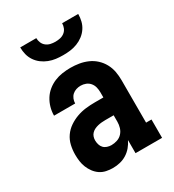

<svg xmlns="http://www.w3.org/2000/svg" viewBox="-181 -842 862 952"><g transform="rotate(-30 250.0 -366.0)"><path d="M184 8Q165 8 146 4Q127 0 111.5 -10.5Q96 -21 84.5 -36.5Q73 -52 66 -69.5Q59 -87 56.5 -105.5Q54 -124 54 -143Q54 -170 60 -196Q66 -222 81 -243.5Q96 -265 118 -280Q140 -295 165 -304Q190 -313 216 -316Q242 -319 269 -319H317V-348Q317 -363 313.5 -377.5Q310 -392 300.5 -403.5Q291 -415 277 -420.5Q263 -426 248 -426Q235 -426 222.5 -422Q210 -418 200.5 -409.5Q191 -401 186 -388.5Q181 -376 181 -363H60Q60 -387 66.5 -410Q73 -433 85.5 -453Q98 -473 116.5 -488Q135 -503 156.5 -512Q178 -521 201.5 -524.5Q225 -528 248 -528Q273 -528 297.5 -524Q322 -520 345 -510Q368 -500 386.5 -483Q405 -466 417 -444Q429 -422 433.5 -397.5Q438 -373 438 -348V-105H469V0H317V-75Q308 -56 294.5 -40Q281 -24 263.5 -13Q246 -2 225.5 3Q205 8 184 8ZM234 -94Q251 -94 267.5 -99.5Q284 -105 295.5 -117.5Q307 -130 312 -146.5Q317 -163 317 -180V-217H269Q258 -217 247.5 -216Q237 -215 226.5 -212.5Q216 -210 206.5 -205.5Q197 -201 189.5 -193.5Q182 -186 178.5 -176Q175 -166 175 -155Q175 -143 178.5 -131Q182 -119 190 -110.5Q198 -102 210 -98Q222 -94 234 -94ZM250 -600Q229 -600 209 -602.5Q189 -605 169.5 -612.5Q150 -620 133.5 -632.5Q117 -645 105.5 -662Q94 -679 89 -699Q84 -719 84 -740H176Q176 -726 181.5 -713Q187 -700 198 -691.5Q209 -683 222.5 -680Q236 -677 250 -677Q264 -677 277.5 -680Q291 -683 302 -691.5Q313 -700 318.5 -713Q324 -726 324 -740H416Q416 -719 411 -699Q406 -679 394.5 -662Q383 -645 366.5 -632.5Q350 -620 330.5 -612.5Q311 -605 291 -602.5Q271 -600 250 -600Z"/></g></svg>

Font: Iosevka Curly Slab Extrabold
Style: Regular
Weight: 800
Monospace: yes
Designer: Belleve Invis
Foundry: Belleve Invis
Version: Version 22.1.2; ttfautohint (v1.8.4)